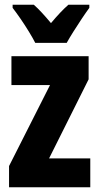

<svg xmlns="http://www.w3.org/2000/svg" viewBox="-20 -786 417 806"><path d="M359 0H18V-89L190 -429H28V-550H352V-453L186 -121H359ZM128 -606Q119 -624 102 -652Q85 -680 66 -707.5Q47 -735 33 -753V-766H122Q138 -752 156 -732.5Q174 -713 194 -689Q215 -714 232.5 -732.5Q250 -751 267 -766H355V-753Q341 -734 323 -707Q305 -680 288 -653Q271 -626 260 -606Z"/></svg>

Font: Noto Sans Lao Looped ExtraCondensed ExtraBold
Style: Regular
Weight: 800
Width: 2
Designer: Mark Frömberg, Ben Mitchell
Foundry: The Fontpad Ltd
Version: Version 1.002; ttfautohint (v1.8.4.7-5d5b)